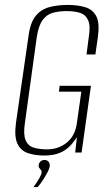

<svg xmlns="http://www.w3.org/2000/svg" viewBox="-20 -619 445 779"><path d="M160 12Q123 12 94 2.5Q65 -7 51 -35.5Q37 -64 45 -122L95 -468Q102 -526 124 -553.5Q146 -581 180 -590Q214 -599 255 -599Q296 -599 326.5 -589.5Q357 -580 371 -552.5Q385 -525 377 -468L367 -398H331L340 -467Q348 -514 337.5 -537Q327 -560 304.5 -567Q282 -574 251 -574Q219 -574 194 -567Q169 -560 152.5 -537Q136 -514 129 -467L81 -120Q74 -73 84 -50Q94 -27 117 -20Q140 -13 171 -13Q217 -13 251 -40.5Q285 -68 292 -120L310 -247H219L222 -271H349L311 0H285L292 -62Q285 -53 279 -44.5Q273 -36 267 -30Q248 -9 222 1.5Q196 12 160 12ZM116 140Q132 118 140.5 102.5Q149 87 149 79Q149 74 146 70.5Q143 67 139.5 62.5Q136 58 137 51Q137 44 143.5 37Q150 30 160 30Q170 30 176 36Q182 42 182 51Q182 62 174 77.5Q166 93 155.5 109.5Q145 126 133 140Z"/></svg>

Font: Alumni Sans ExtraLight
Style: Italic
Weight: 250
Italic angle: -8°
Version: Version 1.016